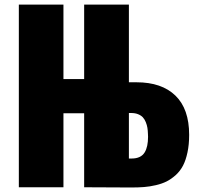

<svg xmlns="http://www.w3.org/2000/svg" viewBox="-20 -831 890 851"><path d="M551.3 -128.4H563.5Q605 -128.4 621.6 -156.2Q636.2 -180.7 636.2 -224.6Q636.2 -231 635.7 -237.8Q635.3 -252.9 633.3 -264.9Q631.3 -276.9 626.2 -289.6Q621.1 -302.2 613.3 -310.8Q605.5 -319.3 592.3 -324.7Q579.1 -330.1 561.5 -330.1H551.3ZM562.5 0 353 -1V-329.1H261.2V-1H63.5V-810.5H261.2V-480.5H353V-810.5H551.3V-466.3H585Q696.8 -466.3 757.6 -407.2Q818.4 -348.1 818.4 -233.4Q818.4 -190.4 811 -155.8Q803.7 -121.1 791.3 -97.2Q778.8 -73.2 759.3 -55.4Q739.7 -37.6 719 -27.1Q698.2 -16.6 670.9 -10.3Q643.6 -3.9 618.7 -2Q593.8 0 562.5 0Z"/></svg>

Font: Oswald
Style: Heavy
Weight: 800
Designer: Vernon Adams
Foundry: Vernon Adams
Version: 3.0; ttfautohint (v0.95) -l 8 -r 50 -G 200 -x 0 -w "G" -W -c